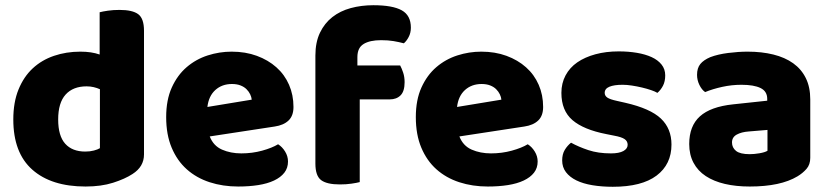

<svg xmlns="http://www.w3.org/2000/svg" viewBox="-20 -699 3178 736"><path d="M288 -501Q331 -501 362 -490V-652Q373 -655 393.5 -658Q414 -661 438 -661Q488 -661 510 -644.5Q532 -628 532 -581V-107Q532 -60 488 -32Q459 -13 413.5 1.5Q368 16 308 16Q177 16 104 -48.5Q31 -113 31 -241Q31 -307 51 -356Q71 -405 105.5 -437Q140 -469 187 -485Q234 -501 288 -501ZM363 -357Q352 -362 339 -365Q326 -368 312 -368Q260 -368 231.5 -336.5Q203 -305 203 -241Q203 -178 230 -148Q257 -118 307 -118Q325 -118 340 -122Q355 -126 363 -131Z M784 -176Q798 -140 831 -125.5Q864 -111 905 -111Q947 -111 985 -121.5Q1023 -132 1046 -146Q1062 -136 1073 -118Q1084 -100 1084 -80Q1084 -55 1070 -37Q1056 -19 1030.5 -7Q1005 5 970 10.5Q935 16 893 16Q834 16 783.5 -0.5Q733 -17 696 -50Q659 -83 638 -133Q617 -183 617 -250Q617 -316 638.5 -363.5Q660 -411 695.5 -441.5Q731 -472 776 -486.5Q821 -501 868 -501Q921 -501 964.5 -485Q1008 -469 1039.5 -441Q1071 -413 1088 -374Q1105 -335 1105 -289Q1105 -255 1086 -237Q1067 -219 1033 -214ZM869 -377Q831 -377 805.5 -354Q780 -331 775 -289L945 -317Q944 -327 939 -337.5Q934 -348 925 -357Q916 -366 902 -371.5Q888 -377 869 -377Z M1350 -448H1514Q1520 -437 1525.5 -420.5Q1531 -404 1531 -384Q1531 -349 1515.5 -333.5Q1500 -318 1474 -318H1359V-1Q1348 2 1327.5 5Q1307 8 1283 8Q1233 8 1211 -8.5Q1189 -25 1189 -72V-486Q1189 -537 1206.5 -573.5Q1224 -610 1254 -633.5Q1284 -657 1324.5 -668Q1365 -679 1411 -679Q1485 -679 1520 -659.5Q1555 -640 1555 -593Q1555 -573 1546.5 -557Q1538 -541 1528 -533Q1509 -538 1488.5 -541.5Q1468 -545 1441 -545Q1398 -545 1374 -530.5Q1350 -516 1350 -480Z M1741 -176Q1755 -140 1788 -125.5Q1821 -111 1862 -111Q1904 -111 1942 -121.5Q1980 -132 2003 -146Q2019 -136 2030 -118Q2041 -100 2041 -80Q2041 -55 2027 -37Q2013 -19 1987.5 -7Q1962 5 1927 10.5Q1892 16 1850 16Q1791 16 1740.5 -0.5Q1690 -17 1653 -50Q1616 -83 1595 -133Q1574 -183 1574 -250Q1574 -316 1595.5 -363.5Q1617 -411 1652.5 -441.5Q1688 -472 1733 -486.5Q1778 -501 1825 -501Q1878 -501 1921.5 -485Q1965 -469 1996.5 -441Q2028 -413 2045 -374Q2062 -335 2062 -289Q2062 -255 2043 -237Q2024 -219 1990 -214ZM1826 -377Q1788 -377 1762.5 -354Q1737 -331 1732 -289L1902 -317Q1901 -327 1896 -337.5Q1891 -348 1882 -357Q1873 -366 1859 -371.5Q1845 -377 1826 -377Z M2554 -145Q2554 -69 2497 -26Q2440 17 2329 17Q2287 17 2251 11Q2215 5 2189.5 -7.5Q2164 -20 2149.5 -39Q2135 -58 2135 -84Q2135 -108 2145 -124.5Q2155 -141 2169 -152Q2198 -136 2235.5 -123.5Q2273 -111 2322 -111Q2353 -111 2369.5 -120Q2386 -129 2386 -144Q2386 -158 2374 -166Q2362 -174 2334 -179L2304 -185Q2217 -202 2174.5 -238.5Q2132 -275 2132 -343Q2132 -380 2148 -410Q2164 -440 2193 -460Q2222 -480 2262.5 -491Q2303 -502 2352 -502Q2389 -502 2421.5 -496.5Q2454 -491 2478 -480Q2502 -469 2516 -451.5Q2530 -434 2530 -410Q2530 -387 2521.5 -370.5Q2513 -354 2500 -343Q2492 -348 2476 -353.5Q2460 -359 2441 -363.5Q2422 -368 2402.5 -371Q2383 -374 2367 -374Q2334 -374 2316 -366.5Q2298 -359 2298 -343Q2298 -332 2308 -325Q2318 -318 2346 -312L2377 -305Q2473 -283 2513.5 -244.5Q2554 -206 2554 -145Z M2854 -108Q2871 -108 2891.5 -111.5Q2912 -115 2922 -121V-201L2850 -195Q2822 -193 2804 -183Q2786 -173 2786 -153Q2786 -133 2801.5 -120.5Q2817 -108 2854 -108ZM2846 -501Q2900 -501 2944.5 -490Q2989 -479 3020.5 -456.5Q3052 -434 3069 -399.5Q3086 -365 3086 -318V-94Q3086 -68 3071.5 -51.5Q3057 -35 3037 -23Q2972 16 2854 16Q2801 16 2758.5 6Q2716 -4 2685.5 -24Q2655 -44 2638.5 -75Q2622 -106 2622 -147Q2622 -216 2663 -253Q2704 -290 2790 -299L2921 -313V-320Q2921 -349 2895.5 -361.5Q2870 -374 2822 -374Q2785 -374 2748.5 -366Q2712 -358 2683 -346Q2670 -355 2661 -373.5Q2652 -392 2652 -412Q2652 -438 2664.5 -453.5Q2677 -469 2703 -480Q2732 -491 2771.5 -496Q2811 -501 2846 -501Z"/></svg>

Font: Baloo Da 2 ExtraBold
Style: Regular
Weight: 800
Designer: Noopur Datye, Sulekha Rajkumar and Ek Type
Foundry: Ek Type
Version: Version 1.640;hotconv 1.0.111;makeotfexe 2.5.65597; ttfautoh